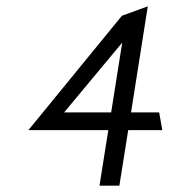

<svg xmlns="http://www.w3.org/2000/svg" viewBox="-20 -593 539 608"><path d="M70 -181H323L295 -5H358L386 -181H494L484 -237H395L448 -573L366 -543ZM183 -237 367 -458 332 -237Z"/></svg>

Font: Charger Sport
Style: LitExtObl
Weight: 300
Designer: Jasper
Foundry: Cannot Into Space Fonts
Version: Version 1.1